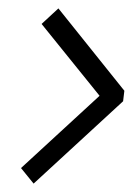

<svg xmlns="http://www.w3.org/2000/svg" viewBox="-20 -496 316 457"><path d="M273 -255 276 -280 119 -476 79 -439 217 -268 30 -96 60 -59Z"/></svg>

Font: Secuela Light
Style: Italic
Weight: 300
Italic angle: -8°
Designer: Fernando Haro
Foundry: deFharo
Version: Version 1.708